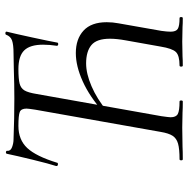

<svg xmlns="http://www.w3.org/2000/svg" viewBox="-13 -682 695 709"><g transform="rotate(-90 334.5 -327.5)"><path d="M101 -12Q139 -12 158.5 -17.5Q178 -23 187.5 -37.5Q197 -52 202 -82L284 -545Q288 -571 288 -577Q288 -597 275.5 -602Q263 -607 224 -607Q173 -607 142.5 -574.5Q112 -542 88 -464Q88 -461 83 -461Q75 -461 76 -468Q84 -492 99 -553.5Q114 -615 121 -649Q122 -654 127.5 -653Q133 -652 132 -648Q131 -636 145.5 -630.5Q160 -625 175 -625Q252 -622 325 -622Q377 -622 435 -624L491 -625Q524 -625 539.5 -630.5Q555 -636 561 -653Q563 -656 568 -655Q573 -654 572 -650Q565 -622 550.5 -555Q536 -488 532 -465Q532 -460 526 -460Q523 -460 521 -462Q519 -464 520 -466Q524 -491 524 -516Q524 -564 503 -585.5Q482 -607 434 -607Q397 -607 380 -602.5Q363 -598 355 -584.5Q347 -571 342 -540L260 -79Q256 -51 256 -45Q256 -25 268 -18.5Q280 -12 314 -12Q318 -12 318 -6Q318 0 314 0Q288 0 273 -1L218 -2L148 -1Q130 0 101 0Q97 0 97 -6Q97 -12 101 -12ZM447 -12Q484 -12 497 -25.5Q510 -39 517 -82L540 -211Q546 -244 546 -269Q546 -318 522.5 -337.5Q499 -357 455 -357Q417 -357 370.5 -337Q324 -317 279 -280L276 -294Q332 -344 388.5 -369.5Q445 -395 493 -395Q545 -395 576 -366.5Q607 -338 607 -281Q607 -259 603 -238L575 -79Q572 -58 572 -45Q572 -25 582.5 -18.5Q593 -12 622 -12Q626 -12 626 -6Q626 0 622 0Q601 0 589 -1L535 -2L481 -1Q468 0 447 0Q443 0 443 -6Q443 -12 447 -12Z"/></g></svg>

Font: Cormorant Garamond
Style: Italic
Weight: 400
Italic angle: -10°
Designer: Christian Thalmann (Catharsis Fonts)
Foundry: Catharsis Fonts
Version: Version 4.000